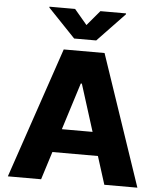

<svg xmlns="http://www.w3.org/2000/svg" viewBox="-61 -982 864 1034"><g transform="rotate(5 371.0 -465.0)"><path d="M20.5 0 260.7 -707H481.4L720.7 0H542L494.1 -151.4H248L200.2 0ZM454.1 -278.3 374 -532.2H368.2L288.1 -278.3ZM371.1 -848.6 439.5 -929.7H578.1V-924.8L430.7 -770.5H311.5L164.1 -924.8V-929.7H302.7Z"/></g></svg>

Font: Pretendard JP ExtraBold
Style: Regular
Weight: 800
Designer: Base glyphs from Inter by Rasmus Andersson; Hangeul glyphs from Noto Sans CJK(Source Han Sans) by Jang Soo-young and Kan
Foundry: Kil Hyung-jin
Version: Version 1.309